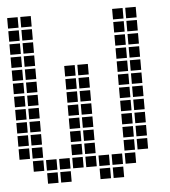

<svg xmlns="http://www.w3.org/2000/svg" viewBox="-49 -689 647 729"><g transform="rotate(-5 275.0 -325.0)"><path d="M5 -645V-605H45V-645ZM5 -595V-555H45V-595ZM5 -545V-505H45V-545ZM5 -495V-455H45V-495ZM5 -445V-405H45V-445ZM5 -395V-355H45V-395ZM5 -345V-305H45V-345ZM5 -295V-255H45V-295ZM5 -245V-205H45V-245ZM5 -195V-155H45V-195ZM5 -145V-105H45V-145ZM55 -95V-55H95V-95ZM55 -145V-105H95V-145ZM55 -195V-155H95V-195ZM55 -245V-205H95V-245ZM55 -295V-255H95V-295ZM55 -345V-305H95V-345ZM55 -395V-355H95V-395ZM55 -445V-405H95V-445ZM55 -495V-455H95V-495ZM55 -545V-505H95V-545ZM55 -595V-555H95V-595ZM55 -645V-605H95V-645ZM255 -395V-355H295V-395ZM255 -345V-305H295V-345ZM255 -295V-255H295V-295ZM255 -245V-205H295V-245ZM255 -195V-155H295V-195ZM255 -145V-105H295V-145ZM255 -95V-55H295V-95ZM205 -95V-55H245V-95ZM205 -145V-105H245V-145ZM205 -195V-155H245V-195ZM205 -245V-205H245V-245ZM205 -295V-255H245V-295ZM205 -345V-305H245V-345ZM205 -395V-355H245V-395ZM405 -645V-605H445V-645ZM455 -645V-605H495V-645ZM455 -595V-555H495V-595ZM455 -545V-505H495V-545ZM455 -495V-455H495V-495ZM455 -445V-405H495V-445ZM455 -395V-355H495V-395ZM455 -345V-305H495V-345ZM455 -295V-255H495V-295ZM455 -245V-205H495V-245ZM455 -195V-155H495V-195ZM455 -145V-105H495V-145ZM405 -95V-55H445V-95ZM405 -145V-105H445V-145ZM405 -195V-155H445V-195ZM405 -245V-205H445V-245ZM405 -295V-255H445V-295ZM405 -345V-305H445V-345ZM405 -395V-355H445V-395ZM405 -445V-405H445V-445ZM405 -495V-455H445V-495ZM405 -545V-505H445V-545ZM405 -595V-555H445V-595ZM155 -45V-5H195V-45ZM305 -45V-5H345V-45ZM155 -95V-55H195V-95ZM305 -95V-55H345V-95ZM105 -95V-55H145V-95ZM355 -95V-55H395V-95ZM105 -45V-5H145V-45ZM355 -45V-5H395V-45ZM205 -445V-405H245V-445ZM255 -445V-405H295V-445Z"/></g></svg>

Font: Nose Transport 13 Square
Style: Regular
Weight: 400
Designer: Nico Rohrbach
Foundry: Nose
Version: Version 1.400;Glyphs 3.2.3 (3260)